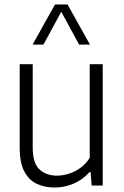

<svg xmlns="http://www.w3.org/2000/svg" viewBox="-20 -828 552 857"><path d="M224 9Q179.5 9 144.2 -7.5Q109 -24 88.5 -62.8Q68 -101.5 68 -168V-541.5H126V-169.5Q126 -99 156.5 -71.5Q187 -44 234.5 -44Q258 -44 284.8 -51.8Q311.5 -59.5 336.8 -77Q362 -94.5 380.5 -123.5V-541.5H438.5V0H389L384.5 -60H380Q348.5 -25.5 308 -8.2Q267.5 9 224 9ZM125.5 -629 225.5 -808H281.5L381.5 -629H333L247 -787.5H260L174 -629Z"/></svg>

Font: Encode Sans SemiCondensed Light
Style: Regular
Weight: 300
Width: 4
Designer: Multiple Designers
Foundry: Impallari Type
Version: Version 3.002